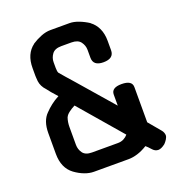

<svg xmlns="http://www.w3.org/2000/svg" viewBox="-143 -908 944 1031"><g transform="rotate(-20 329.0 -392.5)"><path d="M244 -369Q224 -359 208.5 -347Q193 -335 188 -323V-324Q183 -310 181 -296.5Q179 -283 179 -271V-168Q179 -142 194 -121Q209 -100 246 -100H394Q413 -100 427.5 -107.5Q442 -115 452 -127ZM637 -83Q644 -75 647 -66.5Q650 -58 650 -52Q650 -42 642.5 -30Q635 -18 626 -9Q603 9 586 9Q567 9 552 -9L539 -23L527 -34Q498 -16 470.5 -7.5Q443 1 419 1H221Q195 1 167.5 -9.5Q140 -20 114 -39Q61 -78 61 -160V-278Q61 -348 98 -384Q114 -401 134.5 -417Q155 -433 180 -446L150 -480L131 -504Q107 -529 103 -560Q102 -572 101.5 -580.5Q101 -589 101 -591V-635Q101 -716 154 -755H153Q179 -772 207 -783Q235 -794 261 -794H370Q394 -794 422.5 -783Q451 -772 477 -755H476Q502 -736 516 -705.5Q530 -675 530 -635V-581Q530 -534 470 -534Q412 -534 412 -581V-626Q412 -651 396.5 -672Q381 -693 344 -693H286Q249 -693 233.5 -672Q218 -651 218 -626V-594Q218 -572 223 -564Q235 -549 253 -529Q268 -512 290.5 -486.5Q313 -461 343 -426L462 -289V-352Q462 -391 520 -391Q580 -391 580 -352V-151Z"/></g></svg>

Font: Gugi
Style: Regular
Weight: 400
Designer: HBKIM, TJKIM
Foundry: TAE System & Typefaces Co.
Version: Version 3.00